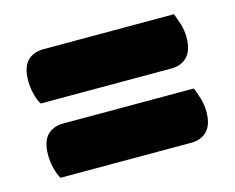

<svg xmlns="http://www.w3.org/2000/svg" viewBox="-59 -544 608 497"><g transform="rotate(-15 244.5 -295.5)"><path d="M48 -328Q41 -339 36.5 -357Q32 -375 32 -393Q32 -429 48 -445.5Q64 -462 91 -462H441Q446 -450 451.5 -432.5Q457 -415 457 -396Q457 -361 441 -344.5Q425 -328 399 -328ZM48 -129Q41 -140 36.5 -158Q32 -176 32 -194Q32 -230 48 -246.5Q64 -263 91 -263H441Q446 -251 451.5 -233.5Q457 -216 457 -197Q457 -162 441 -145.5Q425 -129 399 -129Z"/></g></svg>

Font: Baloo Bhaina
Style: Regular
Weight: 400
Designer: Manish Minz, Shuchita Grover and Ek Type
Foundry: Ek Type
Version: Version 1.443;PS 1.000;hotconv 16.6.51;makeotf.lib2.5.65220;